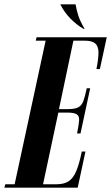

<svg xmlns="http://www.w3.org/2000/svg" viewBox="-84 -872 516 892"><path d="M-64 0 -59 -16H-16L128 -683H82L86 -699H412L380 -551H364Q374 -601 373.5 -629.5Q373 -658 358 -670.5Q343 -683 310 -683H257L190 -365H230Q263 -365 279 -373Q295 -381 303 -402Q311 -423 319 -462H335L290 -252H274Q282 -292 283.5 -312.5Q285 -333 272.5 -341Q260 -349 227 -349H187L116 -16H179Q212 -16 233.5 -29Q255 -42 269.5 -75.5Q284 -109 296 -168H313L277 0ZM304 -738H309Q289 -772 280.5 -797.5Q272 -823 267 -852H196Q214 -816 242.5 -786.5Q271 -757 304 -738Z"/></svg>

Font: Emberly Black
Style: Italic
Weight: 900
Italic angle: -12°
Designer: Rajesh Rajput
Foundry: Rajesh Rajput
Version: Version 1.000